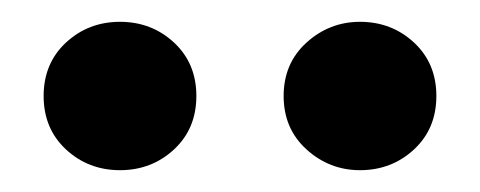

<svg xmlns="http://www.w3.org/2000/svg" viewBox="-20 -750 440 176"><path d="M90 -594Q61 -594 40.5 -613Q20 -632 20 -662Q20 -692 40.5 -711Q61 -730 90 -730Q119 -730 139.5 -711Q160 -692 160 -662Q160 -632 139.5 -613Q119 -594 90 -594ZM310 -594Q282 -594 261 -613Q240 -632 240 -662Q240 -692 261 -711Q282 -730 310 -730Q339 -730 359.5 -711Q380 -692 380 -662Q380 -632 359.5 -613Q339 -594 310 -594Z"/></svg>

Font: Source Serif 4 SemiBold
Style: Regular
Weight: 600
Designer: Frank Grießhammer
Foundry: Adobe Systems Incorporated
Version: Version 4.004;hotconv 1.0.116;makeotfexe 2.5.65601